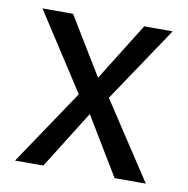

<svg xmlns="http://www.w3.org/2000/svg" viewBox="-64 -574 622 636"><g transform="rotate(10 247.0 -256.0)"><path d="M361.8 0 244.1 -194.8 122.1 0H26.9L196.8 -252.9L28.8 -512.2H131.8L250 -317.9L371.1 -512.2H466.8L296.9 -258.8L466.8 0Z"/></g></svg>

Font: Lorenzo Sans
Style: Regular
Weight: 400
Foundry: Intel Corporation
Version: Version 1.00; ttfautohint (v1.5)